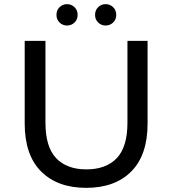

<svg xmlns="http://www.w3.org/2000/svg" viewBox="-20 -897 831 925"><path d="M395 8Q257 8 178 -71Q99 -150 99 -302V-700H199V-306Q199 -189 250.5 -135Q302 -81 396 -81Q491 -81 542.5 -135Q594 -189 594 -306V-700H691V-302Q691 -150 612.5 -71Q534 8 395 8ZM489 -774Q468 -774 453 -788.5Q438 -803 438 -825Q438 -848 453 -862.5Q468 -877 489 -877Q510 -877 525 -862.5Q540 -848 540 -825Q540 -803 525 -788.5Q510 -774 489 -774ZM303 -774Q282 -774 267 -788.5Q252 -803 252 -825Q252 -848 267 -862.5Q282 -877 303 -877Q324 -877 339 -862.5Q354 -848 354 -825Q354 -803 339 -788.5Q324 -774 303 -774Z"/></svg>

Font: MOST Montserrat Medium
Style: Regular
Weight: 500
Designer: Julieta Ulanovsky
Foundry: Julieta Ulanovsky
Version: Version 8.000;March 11, 2024;FontCreator 15.0.0.2926 64-bit